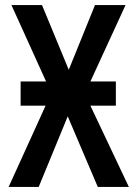

<svg xmlns="http://www.w3.org/2000/svg" viewBox="-20 -734 540 754"><path d="M14 0H132L246 -277L364 0H486L335 -319H435V-414H335L473 -714H353L250 -460L145 -714H25L161 -414H61V-319H159Z"/></svg>

Font: Noto Sans Mono ExtraCondensed SemiBold
Style: Regular
Weight: 600
Width: 2
Designer: Monotype Design Team
Foundry: Monotype Imaging Inc.
Version: Version 2.014